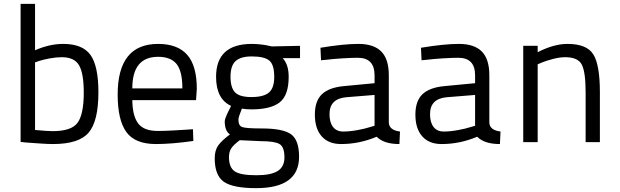

<svg xmlns="http://www.w3.org/2000/svg" viewBox="-20 -738 3218 997"><path d="M308 -510Q409 -510 450 -452.5Q491 -395 491 -259Q491 -109 440.5 -49.5Q390 10 255 10Q228 10 186 7Q144 4 116 2L87 -1V-718H162V-477Q237 -510 308 -510ZM254 -57Q352 -57 383.5 -101.5Q415 -146 415 -257Q415 -357 390.5 -399Q366 -441 301 -441Q272 -441 237 -434.5Q202 -428 182 -421L162 -414V-63Q227 -57 254 -57Z M799 -58Q832 -58 878 -60.5Q924 -63 953 -65L982 -67L984 -6Q871 10 790 10Q681 10 636 -52.5Q591 -115 591 -247Q591 -510 801 -510Q902 -510 952 -453.5Q1002 -397 1002 -276L998 -218H667Q668 -136 697.5 -97Q727 -58 799 -58ZM667 -279H927Q927 -368 897 -405.5Q867 -443 801 -443Q667 -443 667 -279Z M1310 239Q1190 239 1142.5 206Q1095 173 1095 84Q1095 43 1113 17.5Q1131 -8 1174 -40Q1147 -58 1147 -109Q1147 -117 1155.5 -137Q1164 -157 1172 -172L1180 -188Q1102 -224 1102 -339Q1102 -510 1288 -510Q1310 -510 1336 -507Q1362 -504 1377 -500L1392 -497L1538 -500V-436H1448Q1479 -403 1479 -339Q1479 -244 1433 -207Q1387 -170 1285 -170Q1258 -170 1236 -174Q1218 -130 1218 -117Q1218 -86 1237 -78.5Q1256 -71 1339 -71Q1449 -71 1491 -41Q1533 -11 1533 76Q1533 239 1310 239ZM1334 -5 1225 -10Q1193 14 1181 32Q1169 50 1169 78Q1169 131 1198.5 151.5Q1228 172 1311 172Q1387 172 1422 150Q1457 128 1457 79Q1457 25 1431.5 10Q1406 -5 1334 -5ZM1285 -234Q1349 -234 1376.5 -257.5Q1404 -281 1404 -339Q1404 -402 1378.5 -423.5Q1353 -445 1287 -445Q1230 -445 1203.5 -421Q1177 -397 1177 -339Q1177 -283 1200.5 -258.5Q1224 -234 1285 -234Z M1999 -347V-101Q2001 -62 2057 -55L2054 10Q1973 10 1936 -28Q1846 10 1751 10Q1686 10 1650.5 -30Q1615 -70 1615 -143Q1615 -214 1652 -249Q1689 -284 1767 -291L1925 -306V-347Q1925 -438 1838 -438Q1806 -438 1758 -435Q1710 -432 1678 -428L1647 -425L1644 -490Q1764 -510 1841 -510Q1921 -510 1960 -470.5Q1999 -431 1999 -347ZM1925 -245 1777 -233Q1691 -225 1691 -145Q1691 -102 1709.5 -78.5Q1728 -55 1762 -55Q1796 -55 1836.5 -62.5Q1877 -70 1901 -78L1925 -85Z M2521 -347V-101Q2523 -62 2579 -55L2576 10Q2495 10 2458 -28Q2368 10 2273 10Q2208 10 2172.5 -30Q2137 -70 2137 -143Q2137 -214 2174 -249Q2211 -284 2289 -291L2447 -306V-347Q2447 -438 2360 -438Q2328 -438 2280 -435Q2232 -432 2200 -428L2169 -425L2166 -490Q2286 -510 2363 -510Q2443 -510 2482 -470.5Q2521 -431 2521 -347ZM2447 -245 2299 -233Q2213 -225 2213 -145Q2213 -102 2231.5 -78.5Q2250 -55 2284 -55Q2318 -55 2358.5 -62.5Q2399 -70 2423 -78L2447 -85Z M2772 0H2697V-500H2772V-467Q2856 -510 2927 -510Q3027 -510 3061 -455.5Q3095 -401 3095 -260V0H3021V-259Q3021 -364 3001 -402.5Q2981 -441 2915 -441Q2886 -441 2850 -431.5Q2814 -422 2793 -413L2772 -404Z"/></svg>

Font: TitilliumText22L Rg
Style: Regular
Weight: 400
Designer: Campivisivi
Foundry: Campivisivi
Version: 1.000